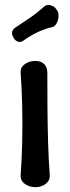

<svg xmlns="http://www.w3.org/2000/svg" viewBox="-20 -761 290 791"><path d="M126 10Q110 10 95.5 4Q81 -2 72.5 -13Q64 -24 65 -39Q70 -106 71.5 -178Q73 -250 71.5 -322Q70 -394 65 -461Q64 -477 72.5 -487.5Q81 -498 95.5 -504Q110 -510 126 -510Q149 -510 162 -497Q175 -484 175 -461Q175 -394 175.5 -322Q176 -250 178 -178Q180 -106 185 -39Q186 -24 177.5 -13Q169 -2 155.5 4Q142 10 126 10ZM77 -594Q66 -586 55 -589Q44 -592 36 -605L35 -607Q28 -619 30 -629.5Q32 -640 44 -648Q73 -667 102.5 -687Q132 -707 161 -733Q168 -740 177.5 -740.5Q187 -741 196.5 -736.5Q206 -732 212 -723L216 -717Q222 -708 221 -693Q220 -678 213.5 -665.5Q207 -653 197 -650Q160 -641 130 -626Q100 -611 77 -594Z"/></svg>

Font: Winky Sans
Style: Regular
Weight: 400
Designer: Simon Atzbach
Foundry: typofactur
Version: Version 1.205